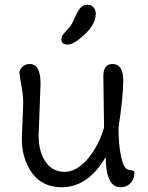

<svg xmlns="http://www.w3.org/2000/svg" viewBox="-20 -780 624 810"><path d="M151 -428 143 -208Q143 -139 172.5 -97Q202 -55 253 -55Q304 -55 352 -112Q399 -170 419 -242L416 -459Q416 -510 454 -510Q500 -510 500 -441.5Q500 -373 480 -242Q480 -169 490.5 -120.5Q501 -72 517 -66Q523 -63 531.5 -62Q540 -61 543.5 -59Q547 -57 547 -51Q547 -24 530.5 -7Q514 10 489 10Q426 10 426 -118Q352 10 240 10Q160 10 116 -49Q72 -110 72 -195L78 -346Q78 -377 70 -420.5Q62 -464 62 -475Q62 -486 74.5 -498Q87 -510 105 -510Q151 -510 151 -428ZM384 -722Q384 -679 338 -635.5Q292 -592 265.5 -592Q239 -592 239 -614Q239 -627 249.5 -638.5Q260 -650 278 -671Q286 -683 297 -708.5Q308 -734 319.5 -747Q331 -760 348 -760Q365 -760 374.5 -749Q384 -738 384 -722Z"/></svg>

Font: Delius Swash Caps
Style: Regular
Weight: 400
Designer: Natalia Raices
Foundry: Natalia Raices
Version: Version 1.002